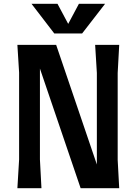

<svg xmlns="http://www.w3.org/2000/svg" viewBox="-20 -985 715 1005"><path d="M596 -148 604 0H402L189 -626V-150L197 0H71L80 -150V-605L71 -750H274L487 -124V-603L478 -750H604L596 -603ZM530 -965 410 -810H264L145 -965H281L337 -860L393 -965Z"/></svg>

Font: Farro Medium
Style: Regular
Weight: 500
Designer: Aceler Chua
Foundry: Grayscale Limited
Version: Version 1.101